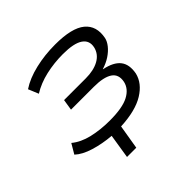

<svg xmlns="http://www.w3.org/2000/svg" viewBox="-164 -653 938 938"><g transform="rotate(-45 304.5 -184.5)"><path d="M201 134 221 8Q161 3 108.5 -13Q56 -29 27 -56L57 -107Q93 -77 148 -64Q203 -51 267 -51Q355 -51 398 -73.5Q441 -96 450 -136Q459 -181 427.5 -202Q396 -223 329 -223H171L180 -280H330Q385 -280 421 -300Q457 -320 466 -358Q475 -399 442.5 -421Q410 -443 335 -443Q274 -443 217 -430Q160 -417 115 -389L93 -442Q138 -472 203.5 -487.5Q269 -503 341 -503Q456 -503 503 -464Q550 -425 536 -353Q532 -334 516.5 -314.5Q501 -295 477 -279Q453 -263 421 -253V-252Q481 -240 505.5 -209Q530 -178 520 -124Q507 -69 448.5 -33Q390 3 286 8L265 134Z"/></g></svg>

Font: Nunito Sans 7pt SemiExpanded Light
Style: Italic
Weight: 300
Width: 6
Italic angle: -9°
Designer: Vernon Adams
Foundry: Vernon Adams
Version: Version 3.101;gftools[0.9.27]